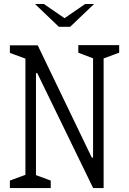

<svg xmlns="http://www.w3.org/2000/svg" viewBox="-20 -962 660 982"><path d="M30.5 -38.5 121.5 -72 110 -45V-685L121.5 -658L30.5 -691.5V-730H173L449.5 -156H456V-691L468.5 -659L380.5 -692.5V-731H589.5V-692.5L498.5 -659L510 -686V0H456.5L170.5 -588H164V-40L148.5 -72L239.5 -38.5V0H30.5ZM281 -825H339L461 -941.5H415.5L310 -869L204.5 -941.5H159Z"/></svg>

Font: Monaspace Xenon Var
Style: Regular
Weight: 400
Designer: Riley Cran and the Lettermatic Team
Version: Version 1.000 (Monaspace Xenon Var)